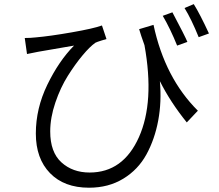

<svg xmlns="http://www.w3.org/2000/svg" viewBox="-20 -835 1040 913"><path d="M871.1 -635.7 822.3 -618.2Q790 -698.2 753.9 -759.8L799.8 -776.4Q859.4 -664.1 871.1 -635.7ZM641.6 -696.3 710 -716.8Q763.7 -464.8 920.9 -308.6L868.2 -252.9Q790 -349.6 740.2 -449.2Q749 -351.6 732.4 -262.2Q715.8 -172.9 676.3 -100.6Q636.7 -28.3 566.4 14.6Q496.1 57.6 403.3 57.6Q285.2 57.6 217.8 -11.7Q150.4 -81.1 150.4 -200.2Q150.4 -319.3 205.1 -432.1Q259.8 -544.9 332 -618.2Q179.7 -591.8 162.1 -588.9L108.4 -578.1L97.7 -654.3Q124 -654.3 150.4 -657.2Q217.8 -663.1 321.3 -681.2Q424.8 -699.2 464.8 -713.9L486.3 -649.4Q482.4 -648.4 461.9 -642.1Q441.4 -635.7 433.6 -631.8Q407.2 -613.3 372.6 -571.8Q337.9 -530.3 302.7 -474.6Q267.6 -418.9 243.2 -347.2Q218.8 -275.4 218.8 -210Q218.8 -111.3 272 -63Q325.2 -14.6 406.2 -14.6Q565.4 -14.6 640.6 -182.6Q715.8 -350.6 667 -620.1Q649.4 -668.9 641.6 -696.3ZM857.4 -796.9 901.4 -815.4Q930.7 -768.6 973.6 -675.8L924.8 -658.2Q889.6 -745.1 857.4 -796.9Z"/></svg>

Font: Gen Shin Gothic Normal
Style: Regular
Weight: 300
Designer: [Source Han Sans]
Ryoko NISHIZUKA  (kana & ideographs); Paul D. Hunt (Latin, Greek & Cyrillic); Wenlong ZHANG  (bopomofo
Version: Version 1.002.20150607